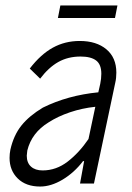

<svg xmlns="http://www.w3.org/2000/svg" viewBox="-20 -672 482 703"><path d="M406 -406Q406 -386 402 -369L324 0H273L288 -82H284Q252 -40 209.5 -14.5Q167 11 127 11Q75 11 45 -18.5Q15 -48 15 -94Q15 -109 18 -124Q30 -177 58.5 -212.5Q87 -248 137 -278Q228 -323 340 -334L347 -365Q351 -384 351 -402Q351 -436 332 -450.5Q313 -465 275 -465Q229 -465 193.5 -445Q158 -425 127 -384L89 -421Q129 -473 173.5 -497.5Q218 -522 272 -522Q333 -522 369.5 -491.5Q406 -461 406 -406ZM304 -163 329 -281Q281 -276 236.5 -261Q192 -246 158 -224Q96 -186 80 -121Q78 -107 78 -102Q78 -76 93.5 -62Q109 -48 136 -48Q186 -48 228 -80.5Q270 -113 304 -163ZM201 -652H410L401 -606H192Z"/></svg>

Font: Decalotype Light Italic
Style: Regular
Weight: 300
Italic angle: -12°
Designer: Alfredo Marco Pradil
Foundry: Alfredo Marco Pradil
Version: Version 1.0